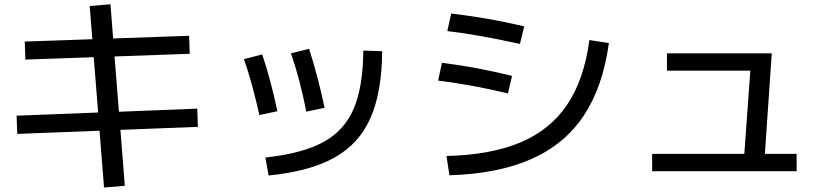

<svg xmlns="http://www.w3.org/2000/svg" viewBox="-20 -791 3790 875"><path d="M433.6 -195.3 58.6 -180.7 55.7 -263.7 427.2 -278.3 407.2 -530.3 95.7 -519.5 92.8 -601.6 400.9 -612.3 388.7 -763.7 483.4 -771.5 495.6 -615.7 841.8 -627.9 844.7 -545.9 502 -533.7 522 -281.7 878.9 -295.9 881.8 -212.9 528.8 -199.2 548.8 55.7 454.1 63.5Z M1635.7 -560.5 1721.7 -557.6Q1720.2 -370.1 1668.2 -252.7Q1616.2 -135.3 1503.9 -72.5Q1391.6 -9.8 1204.1 8.8L1189.5 -73.2Q1357.4 -91.3 1453.1 -143.3Q1548.8 -195.3 1591.6 -294.7Q1634.3 -394 1635.7 -560.5ZM1091.8 -521.5 1174.8 -543Q1212.4 -434.1 1244.1 -284.2L1162.1 -266.6Q1128.4 -416.5 1091.8 -521.5ZM1305.7 -547.9 1388.7 -568.4Q1432.6 -429.7 1459 -299.8L1376 -282.2Q1345.2 -437 1305.7 -547.9Z M2666 -608.4 2754.9 -594.7Q2727.5 -395 2640.4 -264.2Q2553.2 -133.3 2401.6 -66.2Q2250 1 2028.3 7.8L2014.6 -80.1Q2217.8 -85 2353.3 -142.6Q2488.8 -200.2 2565.4 -314.9Q2642.1 -429.7 2666 -608.4ZM1976.6 -423.8 1994.1 -504.9Q2075.7 -494.6 2151.1 -480.5Q2226.6 -466.3 2313.5 -445.3L2294.9 -365.2Q2210 -385.7 2134.8 -399.4Q2059.6 -413.1 1976.6 -423.8ZM2018.6 -649.4 2036.1 -729.5Q2124.5 -718.8 2202.9 -705.1Q2281.2 -691.4 2369.1 -670.9L2349.6 -590.8Q2254.4 -611.8 2176.8 -625.7Q2099.1 -639.6 2018.6 -649.4Z M2952.1 -89.8H3372.1L3399.4 -468.8H3019.5V-547.9H3497.1L3465.8 -89.8H3610.4V-10.7H2952.1Z"/></svg>

Font: Pretendard JP Medium
Style: Regular
Weight: 500
Designer: Base glyphs from Inter by Rasmus Andersson; Hangeul glyphs from Noto Sans CJK(Source Han Sans) by Jang Soo-young and Kan
Foundry: Kil Hyung-jin
Version: Version 1.309